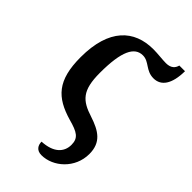

<svg xmlns="http://www.w3.org/2000/svg" viewBox="-238 -654 933 933"><g transform="rotate(45 229.0 -187.0)"><path d="M244 204C324 204 405 133 405 35C405 -45 356 -75 283 -99C198 -126 162 -159 162 -280C162 -429 193 -488 250 -488C294 -488 311 -445 365 -445C417 -445 448 -489 449 -578H410C405 -558 391 -540 356 -540C331 -540 296 -545 265 -545C134 -545 42 -463 42 -268C42 -108 100 -50 220 -15C286 3 312 18 312 65C312 115 277 153 198 157C198 182 211 204 244 204Z"/></g></svg>

Font: Noto Serif Condensed Semi
Style: Regular
Weight: 600
Width: 3
Designer: Monotype Design Team
Foundry: Monotype Imaging Inc.
Version: Version 1.002